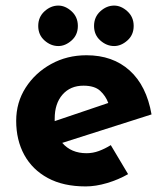

<svg xmlns="http://www.w3.org/2000/svg" viewBox="-20 -656 593 688"><path d="M287 12Q207 12 151.5 -18Q96 -48 67 -101Q38 -154 38 -223Q38 -289 72 -342Q106 -395 163 -426.5Q220 -458 290 -458Q384 -458 444.5 -403.5Q505 -349 523 -246L203 -144Q235 -107 290 -107Q313 -107 334.5 -115Q356 -123 377 -136L439 -32Q404 -12 363.5 0Q323 12 287 12ZM176 -222 368 -287Q359 -312 339 -330.5Q319 -349 279 -349Q232 -349 204 -317Q176 -285 176 -231Q176 -227 176 -222ZM117 -563Q117 -595 139.5 -615.5Q162 -636 189 -636Q214 -636 236.5 -615.5Q259 -595 259 -563Q259 -531 236.5 -511Q214 -491 189 -491Q162 -491 139.5 -511Q117 -531 117 -563ZM317 -563Q317 -595 339.5 -615.5Q362 -636 389 -636Q414 -636 436.5 -615.5Q459 -595 459 -563Q459 -531 436.5 -511Q414 -491 389 -491Q362 -491 339.5 -511Q317 -531 317 -563Z"/></svg>

Font: Reem Kufi Ink
Style: Bold
Weight: 700
Designer: Khaled Hosny
Version: Version 1.002